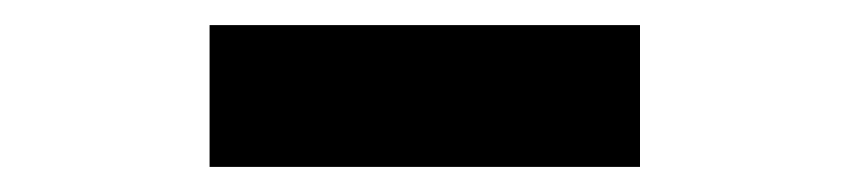

<svg xmlns="http://www.w3.org/2000/svg" viewBox="-20 -808 677 153"><path d="M147 -675V-788H490V-675Z"/></svg>

Font: Noto Sans KR Thin Black
Style: Regular
Weight: 900
Version: Version 2.004-H2;hotconv 1.0.118;makeotfexe 2.5.65603